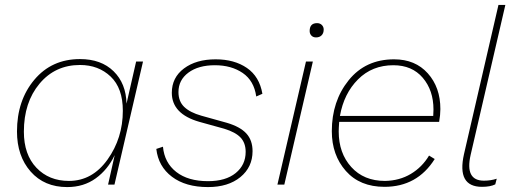

<svg xmlns="http://www.w3.org/2000/svg" viewBox="-20 -750 2099 780"><path d="M253 10Q160 10 104.5 -53Q49 -116 49 -216Q49 -342 119.5 -426Q190 -510 305 -510Q391 -510 441.5 -460.5Q492 -411 494 -329L533 -500H561L445 0H419L446 -120Q418 -61 369 -25.5Q320 10 253 10ZM260 -15Q355 -15 417 -102Q479 -189 479 -300Q479 -392 429.5 -439Q380 -486 305 -486Q204 -486 140.5 -410Q77 -334 77 -215Q77 -122 128 -68.5Q179 -15 260 -15Z M615 -145 642 -154Q648 -89 696 -51.5Q744 -14 825 -14Q897 -14 937.5 -47Q978 -80 978 -133Q978 -169 957.5 -191Q937 -213 891 -227L790 -255Q678 -287 678 -373Q678 -435 727.5 -472Q777 -509 856 -509Q932 -509 983 -474Q1034 -439 1046 -369L1021 -358Q1012 -422 966 -453.5Q920 -485 853 -485Q786 -485 745.5 -455Q705 -425 705 -376Q705 -338 728.5 -315.5Q752 -293 798 -280L902 -251Q956 -235 981 -207.5Q1006 -180 1006 -136Q1006 -71 956.5 -30.5Q907 10 825 10Q734 10 678.5 -32Q623 -74 615 -145Z M1264 -598Q1252 -598 1245 -605.5Q1238 -613 1238 -624Q1238 -656 1268 -656Q1280 -656 1287.5 -648.5Q1295 -641 1295 -630Q1295 -615 1286.5 -606.5Q1278 -598 1264 -598ZM1251 -500 1135 0H1107L1223 -500Z M1764 -255H1358Q1356 -229 1356 -216Q1356 -128 1407 -71.5Q1458 -15 1544 -15Q1603 -16 1649 -43.5Q1695 -71 1723 -118L1746 -104Q1675 9 1542 9Q1442 9 1385 -55.5Q1328 -120 1328 -217Q1328 -339 1396.5 -424Q1465 -509 1581 -509Q1667 -509 1718 -452Q1769 -395 1769 -307Q1769 -283 1764 -255ZM1578 -485Q1492 -485 1434.5 -427.5Q1377 -370 1361 -279H1740Q1740 -284 1740.5 -292Q1741 -300 1741 -305Q1741 -383 1697.5 -434Q1654 -485 1578 -485Z M1938 9Q1835 9 1865 -124L2005 -730H2033L1892 -121Q1868 -16 1946 -16Q1974 -16 1998 -24L1992 -1Q1972 9 1938 9Z"/></svg>

Font: Elaine Sans ExtraLight
Style: Italic
Weight: 275
Italic angle: -13°
Designer: Wei Huang
Foundry: Wei Huang
Version: Version 2.001;December 24, 2019;FontCreator 12.0.0.2547 64-b